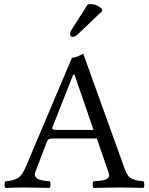

<svg xmlns="http://www.w3.org/2000/svg" viewBox="-20 -922 735 944"><path d="M263.2 -283.2H439.9L346.2 -555.2H339.8L237.8 -295.9Q234.9 -288.6 240.7 -285.9Q246.6 -283.2 263.2 -283.2ZM210 -224.1 154.8 -79.1Q151.9 -71.8 151.4 -65.4Q150.9 -59.1 153.6 -54.7Q156.2 -50.3 159.4 -46.6Q162.6 -43 169.2 -40.5Q175.8 -38.1 181.2 -36.6Q186.5 -35.2 195.1 -33.9Q203.6 -32.7 209.2 -32Q214.8 -31.2 224.1 -30.8Q228.5 -26.4 228.5 -14.4Q228.5 -2.4 224.1 2Q149.9 0 96.2 0Q58.6 0 6.8 2Q2.4 -2.4 2.4 -14.4Q2.4 -26.4 6.8 -30.8Q45.4 -33.2 67.4 -46.4Q89.4 -59.6 106.9 -102.1L334 -638.2Q354.5 -638.2 389.2 -658.2L595.2 -85.9Q601.6 -68.8 610.4 -57.9Q619.1 -46.9 632.8 -41.5Q646.5 -36.1 656.2 -34.4Q666 -32.7 685.1 -30.8Q689.5 -26.4 689.5 -14.4Q689.5 -2.4 685.1 2Q614.7 0 570.8 0Q514.2 0 439.9 2Q435.5 -2.4 435.5 -14.4Q435.5 -26.4 439.9 -30.8Q450.7 -31.2 457.5 -32Q464.4 -32.7 473.4 -33.7Q482.4 -34.7 487.8 -36.1Q493.2 -37.6 499.3 -39.6Q505.4 -41.5 508.8 -44.4Q512.2 -47.4 514.4 -51.3Q516.6 -55.2 516.6 -60.3Q516.6 -65.4 514.2 -71.8L456.1 -241.2H245.1Q227.5 -241.2 220.7 -237.8Q213.9 -234.4 210 -224.1ZM335 -780.8 411.1 -899.9Q417 -901.9 424.8 -901.9Q456.1 -901.9 480 -878.9L482.9 -868.2L368.2 -758.8Q349.6 -740.2 337.9 -740.2Q332.5 -740.2 328.4 -744.1Q324.2 -748 324.2 -752.9Q324.2 -762.7 335 -780.8Z"/></svg>

Font: Common Serif
Style: Regular
Weight: 400
Designer: Philipp H. Poll, Khaled Hosny
Foundry: Stefan Peev, Context Ltd.
Version: Version 1.026